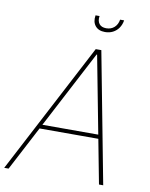

<svg xmlns="http://www.w3.org/2000/svg" viewBox="-110 -981 824 1052"><g transform="rotate(10 301.5 -455.0)"><path d="M11.7 0H-12.7L368.2 -727.5H399.4L538.1 0H514.6L380.9 -699.2H377.9ZM139.6 -268.6H477.5L472.7 -246.1H134.8ZM401.4 -828.6Q365.2 -828.6 347.2 -850.8Q329.1 -873 335 -909.7H357.4Q353 -882.3 365.5 -866.2Q377.9 -850.1 404.8 -850.1Q431.6 -850.1 449.5 -866.2Q467.3 -882.3 471.7 -909.7H494.1Q490.2 -885.3 477.5 -866.9Q464.8 -848.6 445.3 -838.6Q425.8 -828.6 401.4 -828.6Z"/></g></svg>

Font: Inter Tight Thin
Style: Italic
Weight: 250
Italic angle: -9.39999°
Designer: Rasmus Andersson
Foundry: rsms
Version: Version 3.004